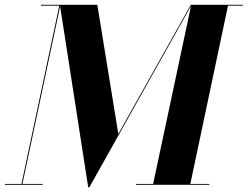

<svg xmlns="http://www.w3.org/2000/svg" viewBox="-48 -770 1032 800"><path d="M-27.5 -3.5H41.5L199 -746.5H122.5V-750H357.5L445 -212L747 -750H964V-746.5H902L745 -3.5H824V0H519V-3.5H590L748 -745.5L324.5 10H319.5L202.5 -743.5L45.5 -3.5H130V0H-27.5Z"/></svg>

Font: Bodoni* 48pt
Style: Bold Italic
Weight: 700
Italic angle: -13°
Version: Version 2.3